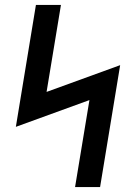

<svg xmlns="http://www.w3.org/2000/svg" viewBox="-20 -755 540 775"><path d="M283 0 341 -351 44 -243 125 -735H226L168 -384L465 -492L384 0Z"/></svg>

Font: Iosevka Semibold Oblique
Style: Regular
Weight: 600
Italic angle: -9°
Monospace: yes
Designer: Belleve Invis
Foundry: Belleve Invis
Version: Version 32.5.0; ttfautohint (v1.8.4)